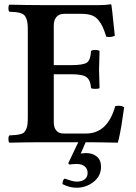

<svg xmlns="http://www.w3.org/2000/svg" viewBox="-20 -669 640 903"><path d="M307.1 105 300.8 99.1 348.1 0H169.9Q113.8 0 23.9 2Q19.5 -2.4 19.5 -15.1Q19.5 -27.8 23.9 -32.2Q44.4 -33.2 54.9 -34.2Q65.4 -35.2 77.1 -38.3Q88.9 -41.5 93.8 -46.9Q98.6 -52.2 103.5 -62.5Q108.4 -72.8 109.6 -86.7Q110.8 -100.6 110.8 -122.1V-523.9Q110.8 -544.9 109.4 -558.6Q107.9 -572.3 103.5 -582.5Q99.1 -592.8 93.8 -598.1Q88.4 -603.5 77.1 -607.2Q65.9 -610.8 54.7 -611.8Q43.5 -612.8 23.9 -613.8Q19.5 -618.2 19.5 -630.4Q19.5 -642.6 23.9 -647Q115.7 -645 169.9 -645H451.2Q477.1 -645 500 -648.9Q503.9 -648.9 503.9 -646Q504.9 -642.6 507.8 -616Q510.7 -589.4 514.4 -553.2Q518.1 -517.1 520 -501Q502.9 -492.2 480 -496.1Q470.7 -525.4 462.9 -542.5Q455.1 -559.6 442.1 -575.2Q429.2 -590.8 410.2 -597.4Q391.1 -604 363.8 -604H282.2Q257.8 -604 245.4 -589.1Q232.9 -574.2 232.9 -549.8V-362.8H316.9Q372.1 -362.8 389.2 -375Q406.2 -387.2 408.2 -429.2Q413.1 -434.1 428.2 -434.1Q443.4 -434.1 448.2 -429.2Q445.8 -356.9 445.8 -341.8Q445.8 -335.4 448.2 -254.9Q444.3 -251 428.2 -251Q412.1 -251 408.2 -254.9Q405.8 -291 387.9 -305.4Q370.1 -319.8 316.9 -319.8H232.9V-94.2Q232.9 -68.8 244.9 -54.9Q256.8 -41 278.8 -41H384.8Q485.8 -41 522 -169.9Q546.9 -175.3 564 -165Q562.5 -155.8 558.1 -126Q553.7 -96.2 551.3 -79.8Q548.8 -63.5 543.9 -39.6Q539.1 -15.6 534.2 2Q531.7 2 507.6 1.5Q483.4 1 451.7 0.5Q419.9 0 398.9 0H382.8L359.9 53.2Q379.4 50.8 382.8 50.8Q415 50.8 435.1 67.1Q455.1 83.5 455.1 115.2Q455.1 159.2 419.9 186.5Q384.8 213.9 340.8 213.9Q306.2 213.9 273.9 196.8Q273.9 176.8 284.2 170.9Q319.3 183.6 333.5 184.6Q337.4 185.1 341.8 185.1Q364.7 185.1 378.4 174.3Q392.1 163.6 392.1 144Q392.1 125.5 378.7 113.8Q365.2 102.1 339.8 102.1Q325.2 102.1 307.1 105Z"/></svg>

Font: Common Serif SemiBold
Style: Regular
Weight: 600
Designer: Philipp H. Poll, Khaled Hosny
Foundry: Stefan Peev, Context Ltd.
Version: Version 1.026